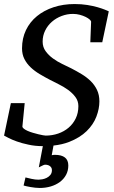

<svg xmlns="http://www.w3.org/2000/svg" viewBox="-25 -707 566 950"><path d="M313 111.8Q313 137.7 301.8 158.4Q290.5 179.2 271 193.6Q251.5 208 225.8 215.6Q200.2 223.1 171.9 223.1Q160.6 223.1 148.7 221.7Q136.7 220.2 126 218.5Q115.2 216.8 106.2 214.6Q97.2 212.4 91.8 210.9L101.1 170.9Q112.3 173.8 130.9 178Q149.4 182.1 166 182.1Q172.9 182.1 184.1 180.2Q195.3 178.2 205.8 173.1Q216.3 168 224.1 158.7Q231.9 149.4 231.9 134.8Q231.9 127.4 228.8 122.3Q225.6 117.2 220.9 114Q216.3 110.8 210.4 109.4Q204.6 107.9 198.7 107.9Q194.3 107.9 188.5 110.6Q182.6 113.3 167 121.1L187 16.1Q148.9 16.1 116.2 8.8Q83.5 2 58.3 -7.1Q33.2 -16.1 16.8 -24.7Q0.5 -33.2 -4.9 -36.1L28.8 -196.8H97.2L85.9 -82Q85.4 -76.2 92.8 -70.3Q100.1 -64.5 111.8 -59.3Q123.5 -54.2 137.7 -50Q151.9 -45.9 164.8 -42.7Q177.7 -39.6 187.7 -37.8Q197.8 -36.1 201.2 -36.1Q233.4 -36.1 262.7 -46.1Q292 -56.2 314.2 -75Q336.4 -93.8 349.6 -120.8Q362.8 -147.9 362.8 -182.1Q362.8 -207.5 347.9 -227.3Q333 -247.1 311.3 -262.7Q289.6 -278.3 265.1 -290.3Q240.7 -302.2 222.2 -312Q195.8 -325.7 170.9 -340.6Q146 -355.5 126.7 -373.8Q107.4 -392.1 95.7 -415Q84 -438 84 -467.8Q84 -517.6 103.5 -558.1Q123 -598.6 158 -627.2Q192.9 -655.8 240.5 -671.4Q288.1 -687 344.2 -687Q377.9 -687 406.7 -682.4Q435.5 -677.7 457.5 -671.4Q479.5 -665 493.9 -659.2Q508.3 -653.3 513.2 -650.9L481 -498H421.9L425.8 -599.1Q425.8 -604 418.5 -610.6Q411.1 -617.2 398.7 -623.3Q386.2 -629.4 370.1 -633.8Q354 -638.2 335.9 -638.2Q307.1 -638.2 280 -627.9Q252.9 -617.7 231.9 -599.4Q210.9 -581.1 198.5 -555.9Q186 -530.8 186 -501Q186 -474.1 200.7 -453.9Q215.3 -433.6 236.8 -418Q258.3 -402.3 282.7 -390.6Q307.1 -378.9 327.1 -369.1Q353.5 -355.5 378.7 -340.3Q403.8 -325.2 423.3 -306.2Q442.9 -287.1 454.8 -262.5Q466.8 -237.8 466.8 -205.1Q466.8 -168.9 451.9 -129.9Q437 -90.8 403.8 -58.3Q370.6 -25.9 317.4 -4.9Q283.7 8.3 239.7 13.2L231 61Q234.9 60.1 238.5 59.6Q242.2 59.1 246.1 59.1Q313 59.1 313 111.8Z"/></svg>

Font: Charis SIL Eur
Style: Italic
Weight: 400
Italic angle: -11°
Foundry: SIL International
Version: Version 5.000